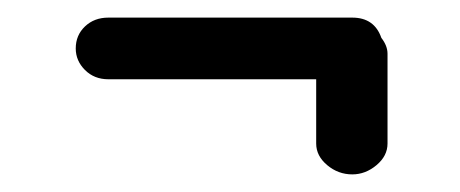

<svg xmlns="http://www.w3.org/2000/svg" viewBox="-20 -309 522 218"><path d="M380 -111Q364 -111 351.5 -121.5Q339 -132 339 -146V-219H103Q87 -219 76.5 -229.5Q66 -240 66 -254Q66 -269 76.5 -279Q87 -289 103 -289H380Q405 -289 413 -266Q420 -257 420 -248V-146Q420 -132 407.5 -121.5Q395 -111 380 -111Z"/></svg>

Font: Hoogli Semibold
Style: Regular
Weight: 600
Designer: Anand Singh Naorem
Foundry: Brand New Type
Version: Version 1.00 b007